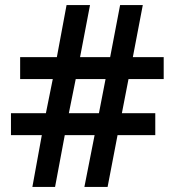

<svg xmlns="http://www.w3.org/2000/svg" viewBox="-20 -733 686 753"><path d="M484 -423 458 -289H589V-203H441L402 0H311L351 -203H234L196 0H107L144 -203H23V-289H160L187 -423H59V-509H203L241 -713H333L294 -509H412L451 -713H540L501 -509H622V-423ZM250 -289H368L394 -423H277Z"/></svg>

Font: Noto Sans Sundanese SemiBold
Style: Regular
Weight: 600
Version: Version 2.003